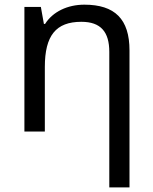

<svg xmlns="http://www.w3.org/2000/svg" viewBox="-20 -566 658 826"><path d="M537.1 240.2V-349.1C537.1 -483.9 474.1 -545.9 342.8 -545.9C270.5 -545.9 207 -515.6 173.8 -462.9H168.9L155.8 -536.1H85V0H172.9V-277.8C172.9 -412.6 220.2 -472.2 330.1 -472.2C413.6 -472.2 450.2 -428.7 450.2 -342.8V240.2Z"/></svg>

Font: Noto Reveo Sans
Style: Regular
Weight: 400
Designer: Monotype Design team
Foundry: Monotype Imaging Inc.
Version: Version 1.04